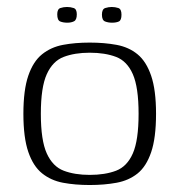

<svg xmlns="http://www.w3.org/2000/svg" viewBox="-20 -525 514 550"><path d="M237 5Q195 5 160.5 -1.5Q126 -8 100.5 -28.5Q75 -49 61 -90Q47 -131 47 -199Q47 -267 61 -308Q75 -349 100.5 -369.5Q126 -390 160.5 -396.5Q195 -403 237 -403Q279 -403 314 -396.5Q349 -390 374 -369.5Q399 -349 413 -308Q427 -267 427 -199Q427 -130 413 -89Q399 -48 374 -28Q349 -8 314 -1.5Q279 5 237 5ZM237 -24Q281 -24 312.5 -36Q344 -48 360.5 -85.5Q377 -123 377 -199Q377 -275 360.5 -312.5Q344 -350 312.5 -362Q281 -374 237 -374Q194 -374 162.5 -362Q131 -350 114 -312.5Q97 -275 97 -199Q97 -123 114 -85.5Q131 -48 162.5 -36Q194 -24 237 -24ZM301 -460Q290 -460 281 -463.5Q272 -467 272 -483Q272 -499 281.5 -502Q291 -505 300 -505Q310 -505 319 -502Q328 -499 328 -483Q328 -467 320.5 -463.5Q313 -460 301 -460ZM173 -460Q161 -460 152.5 -463.5Q144 -467 144 -484Q144 -499 153 -502Q162 -505 172 -505Q182 -505 191 -502Q200 -499 200 -484Q200 -468 192 -464Q184 -460 173 -460Z"/></svg>

Font: Genos Thin Light
Style: Regular
Weight: 300
Version: Version 1.010